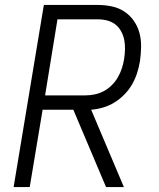

<svg xmlns="http://www.w3.org/2000/svg" viewBox="-20 -755 640 775"><path d="M35 0 157 -735H375Q404 -735 432 -729Q460 -723 482.5 -708Q505 -693 520.5 -670.5Q536 -648 543 -621.5Q550 -595 549.5 -566Q549 -537 545 -508Q541 -484 533.5 -460.5Q526 -437 513.5 -415Q501 -393 482.5 -374Q464 -355 442 -341.5Q420 -328 396 -321Q372 -314 348 -312L480 0H408L276 -312H152L100 0ZM162 -370H325Q343 -370 362.5 -374Q382 -378 399.5 -387.5Q417 -397 431.5 -411.5Q446 -426 456 -443.5Q466 -461 472 -479.5Q478 -498 481 -517Q484 -536 484.5 -556Q485 -576 481.5 -594Q478 -612 469 -628.5Q460 -645 446 -656Q432 -667 413.5 -672Q395 -677 375 -677H212Z"/></svg>

Font: Iosevka SS04 Lt Ex Obl
Style: Regular
Weight: 300
Width: 7
Italic angle: -9°
Monospace: yes
Designer: Belleve Invis
Foundry: Belleve Invis
Version: Version 19.0.0; ttfautohint (v1.8.4)